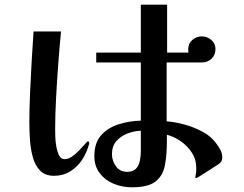

<svg xmlns="http://www.w3.org/2000/svg" viewBox="-20 -782 1040 818"><path d="M580 -225Q551 -224 522.5 -213Q494 -202 475.5 -180.5Q457 -159 457 -125Q457 -97 474 -73.5Q491 -50 522 -50Q547 -50 559.5 -63.5Q572 -77 576 -97.5Q580 -118 580 -138ZM360 -171Q360 -168 359 -167Q350 -132 330 -101.5Q310 -71 279.5 -52Q249 -33 210 -33Q172 -33 150.5 -55.5Q129 -78 119.5 -113.5Q110 -149 107.5 -188Q105 -227 105 -260Q105 -315 108 -384.5Q111 -454 115 -523.5Q119 -593 123 -648H240Q234 -587 228.5 -513.5Q223 -440 219 -367Q215 -294 215 -232Q215 -222 215.5 -201Q216 -180 220 -157.5Q224 -135 232 -119.5Q240 -104 255 -104Q271 -104 287 -115Q303 -126 317 -141Q331 -156 341 -167Q352 -180 355 -180Q358 -180 359 -176.5Q360 -173 360 -171ZM927 -111Q927 -93 912 -83Q910 -82 895.5 -72.5Q881 -63 863 -51.5Q845 -40 831.5 -31.5Q818 -23 816 -23Q812 -23 812 -27Q812 -30 813 -33Q814 -36 814 -39Q816 -47 816 -54.5Q816 -62 816 -69Q816 -103 797.5 -131.5Q779 -160 750.5 -180Q722 -200 691 -208V-180Q691 -122 682.5 -77.5Q674 -33 642.5 -8.5Q611 16 541 16Q501 16 464.5 1Q428 -14 405 -44Q382 -74 382 -117Q382 -174 411.5 -206.5Q441 -239 487 -253Q533 -267 580 -268V-516H390V-558H580V-762H692V-558H783Q782 -562 782 -565.5Q782 -569 782 -573Q782 -597 799.5 -612Q817 -627 840 -627Q862 -627 880 -612Q898 -597 898 -573Q898 -548 881.5 -532Q865 -516 840 -516H690V-265Q723 -263 764 -252Q805 -241 842.5 -221Q880 -201 902 -170Q912 -157 919.5 -142.5Q927 -128 927 -111Z"/></svg>

Font: Kaisei Opti
Style: Bold
Weight: 700
Designer: Font-Kai, 金井和夫
Foundry: KAZUO KANAI
Version: Version 5.003